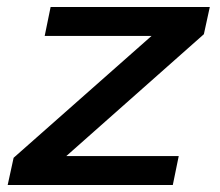

<svg xmlns="http://www.w3.org/2000/svg" viewBox="-20 -530 629 550"><path d="M2 0 19 -78 414 -427H108L125 -510H581L564 -432L170 -83H492L475 0Z"/></svg>

Font: Saira Expanded Medium
Style: Italic
Weight: 500
Width: 7
Italic angle: -12°
Designer: Hector Gatti with collaboration of the Omnibus-Type team
Foundry: Omnibus-Type
Version: Version 1.101